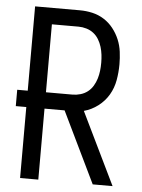

<svg xmlns="http://www.w3.org/2000/svg" viewBox="-53 -777 605 819"><g transform="rotate(5 250.0 -367.5)"><path d="M375 0 228 -304H142V0H64V-304H19V-374H64V-735H256Q283 -735 309.5 -729Q336 -723 359 -708.5Q382 -694 399 -672.5Q416 -651 426.5 -626Q437 -601 440.5 -574Q444 -547 444 -520Q444 -486 438 -452Q432 -418 415 -389Q398 -360 370.5 -339Q343 -318 310 -309L460 0ZM256 -374Q273 -374 290 -379Q307 -384 320.5 -394.5Q334 -405 343 -420Q352 -435 357 -451.5Q362 -468 364 -485Q366 -502 366 -520Q366 -537 364 -554Q362 -571 357 -587.5Q352 -604 343 -619Q334 -634 320.5 -644.5Q307 -655 290 -660Q273 -665 256 -665H142V-374Z"/></g></svg>

Font: Iosevka Custom
Style: Regular
Weight: 400
Monospace: yes
Designer: Belleve Invis
Foundry: Belleve Invis
Version: Version 32.5.0; ttfautohint (v1.8.4)